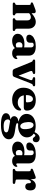

<svg xmlns="http://www.w3.org/2000/svg" viewBox="1595 -2209 866 4096"><g transform="rotate(90 2028.0 -161.0)"><path d="M262 -451.5V-402Q319 -451.5 362.8 -471.5Q406.5 -491.5 445 -491.5Q511 -491.5 551.2 -448.8Q591.5 -406 591.5 -335.5V-94Q591.5 -75.5 595.2 -67.5Q599 -59.5 608 -56.5L622 -51.5Q642 -43 642 -25.5Q642 0 609.5 0H402Q368.5 0 368.5 -27Q368.5 -43 384.5 -51L399 -56.5Q407.5 -60.5 411.2 -68Q415 -75.5 415 -94V-310Q415 -348 397 -367Q379 -386 347.5 -386Q328 -386 306.2 -377.5Q284.5 -369 264 -351L262 -349.5V-93.5Q262 -75 265.8 -67.8Q269.5 -60.5 278 -56.5L292 -51Q308 -43 308 -27Q308 0 274.5 0H67.5Q34.5 0 34.5 -25.5Q34.5 -43 54.5 -51.5L70 -56.5Q78 -59.5 81.8 -67.2Q85.5 -75 85.5 -93V-353Q85.5 -367.5 81.5 -373.8Q77.5 -380 68.5 -382L50 -384.5Q31.5 -390 31.5 -407Q31.5 -417.5 37.2 -423.5Q43 -429.5 58.5 -435.5L160 -474Q182.5 -482.5 196.2 -486.5Q210 -490.5 223 -490.5Q242 -490.5 252 -479.5Q262 -468.5 262 -451.5Z M701 -105.5Q701 -171.5 760 -210.5Q819 -249.5 925 -249.5Q962.5 -249.5 991.5 -242.5V-389Q991.5 -416 977.2 -431.5Q963 -447 938 -447Q917 -447 904 -437.5Q891 -428 891 -414V-364.5Q891 -328.5 866.5 -308.8Q842 -289 797.5 -289Q758.5 -289 739.5 -306Q720.5 -323 720.5 -353Q720.5 -385.5 748.5 -417.2Q776.5 -449 832 -470Q887.5 -491 970.5 -491Q1069.5 -491 1117.8 -453Q1166 -415 1166 -349.5V-100Q1166 -75 1187 -75Q1196.5 -75 1201.8 -80Q1207 -85 1211.5 -89.5Q1214.5 -93 1218 -95.5Q1221.5 -98 1226 -98Q1240.5 -98 1240.5 -78.5Q1240.5 -59 1226.5 -37.8Q1212.5 -16.5 1185 -1.8Q1157.5 13 1116.5 13Q1074 13 1044.8 -3Q1015.5 -19 1007 -46Q979.5 -17.5 938.5 -2.2Q897.5 13 852.5 13Q784.5 13 742.8 -20.2Q701 -53.5 701 -105.5ZM880 -136Q880 -101 897 -83Q914 -65 941 -65Q968 -65 991.5 -80.5V-200.5Q972 -207.5 950.5 -207.5Q917.5 -207.5 898.8 -188.8Q880 -170 880 -136Z M1567.5 2H1502Q1464 2 1448.5 -36.5L1305.5 -388.5Q1297.5 -407.5 1292.8 -413.8Q1288 -420 1281.5 -422.5L1268 -427Q1249.5 -434.5 1249.5 -452.5Q1249.5 -478 1281.5 -478H1528Q1559.5 -478 1559.5 -452.5Q1559.5 -434 1537 -427.5L1521 -424Q1499.5 -418.5 1495 -405.8Q1490.5 -393 1502.5 -361.5L1594 -123.5L1682.5 -361.5Q1694 -393.5 1689.5 -406Q1685 -418.5 1664 -424L1648 -427.5Q1625.5 -434 1625.5 -452.5Q1625.5 -478 1657 -478H1789.5Q1821.5 -478 1821.5 -452.5Q1821.5 -444 1817 -437.8Q1812.5 -431.5 1800.5 -427.5L1788 -424.5Q1779 -421.5 1771 -407.8Q1763 -394 1750.5 -362L1621.5 -33Q1613 -12 1598.8 -5Q1584.5 2 1567.5 2Z M2339.5 -300.5Q2339.5 -235.5 2272.5 -235.5H2014Q2026 -170 2066.5 -138.5Q2107 -107 2168.5 -107Q2207 -107 2237.2 -119.5Q2267.5 -132 2289.5 -159.5Q2301.5 -170.5 2308 -174.8Q2314.5 -179 2321 -179Q2330 -179 2334 -170.5Q2338 -162 2338 -149.5Q2337 -106 2308 -69Q2279 -32 2228 -9.5Q2177 13 2110.5 13Q2036 13 1977.5 -16.8Q1919 -46.5 1885.2 -100.8Q1851.5 -155 1851.5 -227Q1851.5 -306 1883 -365.5Q1914.5 -425 1973.8 -458.2Q2033 -491.5 2117 -491.5Q2225 -491.5 2282.2 -437.8Q2339.5 -384 2339.5 -300.5ZM2009 -291.5Q2009 -286 2009 -281H2137.5Q2164 -281 2164 -305.5Q2164 -369.5 2144.8 -400Q2125.5 -430.5 2093 -430.5Q2056.5 -430.5 2032.8 -395Q2009 -359.5 2009 -291.5Z M2746 -51.5Q2858 -38 2904.8 -6.5Q2951.5 25 2951.5 85.5Q2951.5 158 2873.2 204.8Q2795 251.5 2646 251.5Q2514 251.5 2454.5 223.2Q2395 195 2395 147.5Q2395 106 2426 81.5Q2457 57 2531 48Q2489 34 2473.8 14.5Q2458.5 -5 2458.5 -32.5Q2458.5 -63 2484 -88Q2509.5 -113 2576 -123Q2496.5 -140.5 2453.2 -186.5Q2410 -232.5 2410 -293.5Q2410 -351.5 2441.5 -395.5Q2473 -439.5 2531 -464.2Q2589 -489 2669 -489Q2706.5 -489 2738.8 -482.8Q2771 -476.5 2797.5 -465Q2822.5 -518 2856 -546.2Q2889.5 -574.5 2932 -574.5Q2966.5 -574.5 2990.2 -554.2Q3014 -534 3014 -498Q3014 -466 2998.5 -446.8Q2983 -427.5 2955 -427.5Q2935.5 -427.5 2924.2 -435.8Q2913 -444 2905.5 -454.8Q2898 -465.5 2890.5 -473.8Q2883 -482 2871 -482Q2850.5 -482 2831.5 -446.5Q2870.5 -421 2890.8 -384Q2911 -347 2911 -305Q2911 -249 2879.8 -206Q2848.5 -163 2793.2 -138.5Q2738 -114 2666 -114Q2643 -114 2621.5 -116Q2608 -107.5 2608 -95.5Q2608 -85 2619 -78.2Q2630 -71.5 2660 -65.5Q2690 -59.5 2746 -51.5ZM2645.5 -443Q2613 -442 2596.8 -409.5Q2580.5 -377 2584 -324.5Q2588 -246 2612.5 -202.8Q2637 -159.5 2674 -160.5Q2707 -161.5 2723 -193.5Q2739 -225.5 2735.5 -283Q2731.5 -356.5 2708.2 -400.2Q2685 -444 2645.5 -443ZM2527.5 104.5Q2527.5 145.5 2560.5 170Q2593.5 194.5 2676.5 194.5Q2747.5 194.5 2775.5 179.5Q2803.5 164.5 2803.5 136Q2803.5 111 2770.2 97.5Q2737 84 2647 71.5Q2597.5 65 2563.5 57Q2527.5 70.5 2527.5 104.5Z M3000.5 -105.5Q3000.5 -171.5 3059.5 -210.5Q3118.5 -249.5 3224.5 -249.5Q3262 -249.5 3291 -242.5V-389Q3291 -416 3276.8 -431.5Q3262.5 -447 3237.5 -447Q3216.5 -447 3203.5 -437.5Q3190.5 -428 3190.5 -414V-364.5Q3190.5 -328.5 3166 -308.8Q3141.5 -289 3097 -289Q3058 -289 3039 -306Q3020 -323 3020 -353Q3020 -385.5 3048 -417.2Q3076 -449 3131.5 -470Q3187 -491 3270 -491Q3369 -491 3417.2 -453Q3465.5 -415 3465.5 -349.5V-100Q3465.5 -75 3486.5 -75Q3496 -75 3501.2 -80Q3506.5 -85 3511 -89.5Q3514 -93 3517.5 -95.5Q3521 -98 3525.5 -98Q3540 -98 3540 -78.5Q3540 -59 3526 -37.8Q3512 -16.5 3484.5 -1.8Q3457 13 3416 13Q3373.5 13 3344.2 -3Q3315 -19 3306.5 -46Q3279 -17.5 3238 -2.2Q3197 13 3152 13Q3084 13 3042.2 -20.2Q3000.5 -53.5 3000.5 -105.5ZM3179.5 -136Q3179.5 -101 3196.5 -83Q3213.5 -65 3240.5 -65Q3267.5 -65 3291 -80.5V-200.5Q3271.5 -207.5 3250 -207.5Q3217 -207.5 3198.2 -188.8Q3179.5 -170 3179.5 -136Z M3798.5 -451.5 3806 -378.5Q3824.5 -435.5 3859.8 -463.5Q3895 -491.5 3937 -491.5Q3987.5 -491.5 4014.8 -462Q4042 -432.5 4042 -375Q4042 -320 4019.8 -293.5Q3997.5 -267 3961.5 -267Q3925.5 -267 3907 -285.8Q3888.5 -304.5 3888.5 -338V-358Q3887.5 -386.5 3862 -386.5Q3841.5 -386.5 3825.5 -360.2Q3809.5 -334 3809.5 -274.5V-93.5Q3809.5 -77.5 3814.8 -70.2Q3820 -63 3837 -60.5L3877 -53Q3903.5 -48 3903.5 -26Q3903.5 0 3870 0H3615Q3582 0 3582 -25.5Q3582 -43 3602 -51.5L3617.5 -56.5Q3625.5 -59.5 3629.2 -67.2Q3633 -75 3633 -93V-351.5Q3633 -366 3629 -372Q3625 -378 3616 -380.5L3597.5 -383Q3579 -388 3579 -405.5Q3579 -416 3584.8 -422Q3590.5 -428 3606 -434L3705 -471.5Q3735 -483.5 3748.5 -487Q3762 -490.5 3770 -490.5Q3793.5 -490.5 3798.5 -451.5Z"/></g></svg>

Font: Fraunces 9pt S000
Style: Bold
Weight: 700
Version: Version 1.000; ttfautohint (v1.8.3)